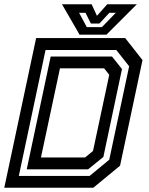

<svg xmlns="http://www.w3.org/2000/svg" viewBox="-32 -878 696 898"><path d="M-12 0 137 -700H553.5L634.5 -597L529.5 -103L404.5 0ZM159.5 -141.5H366L403 -172L479 -528L455 -558.5H248.5ZM56 -55H387L479 -131L572 -568L512 -644H181ZM93 -86 205 -613.5H492L538.5 -555L451.5 -144L380 -86ZM340 -716 258 -858H396.5L421.5 -804L469.5 -858H608L466 -716ZM374 -751H444.5L509.5 -818H479.5L433 -768H393L368 -818H338Z"/></svg>

Font: Tourney Thin SemiBold
Style: Italic
Weight: 600
Italic angle: -12°
Version: Version 1.015